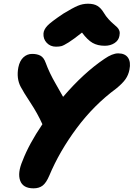

<svg xmlns="http://www.w3.org/2000/svg" viewBox="-20 -984 722 1037"><path d="M282.2 -731.9Q252 -731.9 232.4 -752.7Q212.9 -773.4 214.8 -803.2Q216.3 -823.7 235.1 -844.2Q253.9 -864.7 321.8 -910.2Q373 -941.4 399.7 -952.6Q426.3 -963.9 455.1 -963.9Q487.3 -963.9 506.3 -952.1Q525.4 -940.4 540 -916Q551.8 -896 566.7 -879.9Q581.5 -863.8 592.3 -855Q603 -846.2 612.3 -837.2Q621.6 -828.1 625 -816.9Q628.4 -805.7 625 -790Q620.6 -765.6 598.4 -751.2Q576.2 -736.8 545.9 -736.8Q507.3 -736.8 480 -752.4Q452.6 -768.1 422.9 -808.1Q378.4 -772.5 350.8 -755.1Q323.2 -737.8 311.5 -734.9Q299.8 -731.9 282.2 -731.9ZM161.1 33.2Q104 33.2 88.9 -8.5Q73.7 -50.3 102.1 -116.2Q136.2 -205.6 209 -313Q182.6 -371.6 145 -428.5Q107.4 -485.4 91.8 -515.1Q67.9 -560.5 79.1 -620.1Q86.4 -655.8 106.4 -674.3Q126.5 -692.9 153.8 -692.9Q180.7 -692.9 198.7 -683.1Q216.8 -673.3 227.1 -644Q246.6 -590.3 280.8 -531.5Q314.9 -472.7 320.8 -460.9Q432.1 -590.8 543.9 -666Q586.9 -695.8 618.2 -695.8Q655.3 -695.8 671.4 -672.4Q687.5 -648.9 679.2 -607.9Q673.8 -579.6 658.2 -556.9Q642.6 -534.2 607.9 -505.9Q487.3 -417 394 -291.5Q300.8 -166 246.1 -35.2Q230 2.9 210.7 18.1Q191.4 33.2 161.1 33.2Z"/></svg>

Font: Shantell Sans Bouncy
Style: Italic
Weight: 800
Italic angle: -11.31°
Designer: Stephen Nixon, Anya Danilova, Shantell Martin
Foundry: Arrow Type
Version: Version 1.006;[9816181b4]